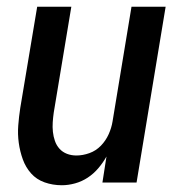

<svg xmlns="http://www.w3.org/2000/svg" viewBox="-20 -540 540 568"><path d="M163 8Q136 8 112 -0.5Q88 -9 72 -27Q56 -45 47.5 -68.5Q39 -92 35.5 -117.5Q32 -143 34 -169Q36 -195 40 -221L90 -520H191L139 -207Q137 -193 136 -178.5Q135 -164 136.5 -150Q138 -136 142.5 -123Q147 -110 156 -100Q165 -90 178 -85Q191 -80 206 -80Q225 -80 244.5 -87Q264 -94 278.5 -109Q293 -124 301.5 -143Q310 -162 313 -181L369 -520H470L384 0H283L295 -77Q285 -59 271 -42.5Q257 -26 239.5 -14.5Q222 -3 202 2.5Q182 8 163 8Z"/></svg>

Font: Iosevka Term Curly Semibold
Style: Italic
Weight: 600
Italic angle: -9°
Designer: Belleve Invis
Foundry: Belleve Invis
Version: Version 32.3.0